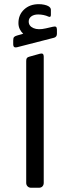

<svg xmlns="http://www.w3.org/2000/svg" viewBox="-20 -879 329 904"><path d="M126.4 5Q116.4 5 109.9 -1.5Q103.4 -8 103.4 -18V-592.1Q103.4 -601.7 106.8 -605.9Q110.1 -610.1 118 -612.1L168.1 -626.1Q178 -628.6 182 -624.9Q185.9 -621.2 185.9 -612.8V-18Q185.9 -8 179.9 -1.5Q173.9 5 162.9 5ZM59.6 -656.4Q50.4 -654.4 46.3 -658.2Q42.2 -661.9 42.2 -669.7V-688.2Q42.2 -700.6 46.3 -704.7Q50.4 -708.8 59.8 -711.6L89.3 -720.2Q79.9 -728.4 73.3 -741.4Q66.8 -754.4 66.8 -770.4Q66.8 -809.6 93.7 -834.5Q120.6 -859.4 162.7 -859.4Q175.9 -859.4 188.1 -856.8Q200.2 -854.2 207.4 -850.1Q219.6 -843.1 219.6 -832.9V-808.9Q219.6 -795.9 208.4 -800.7Q197.2 -805.9 184.6 -808.4Q171.9 -810.9 159.7 -810.9Q139.7 -810.9 127.4 -801.8Q115.2 -792.7 115.2 -777.6Q115.2 -756.4 137.4 -746.7Q159.6 -736.9 195.6 -745.4L228.8 -753Q239.8 -755.8 243.9 -752.4Q248 -749 248 -739.8V-719.7Q248 -705.4 234.8 -701.4Z"/></svg>

Font: Rubik Light
Style: Regular
Weight: 300
Designer: Hubert and Fischer
Foundry: Hubert and Fischer
Version: Version 2.300;gftools[0.9.30]